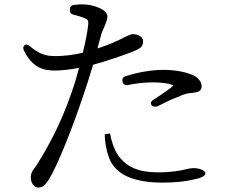

<svg xmlns="http://www.w3.org/2000/svg" viewBox="-20 -804 1040 860"><path d="M293 -761V-760C292 -747 298 -741 310 -738C326 -734 341 -730 354 -725C375 -717 377 -712 375 -693C372 -664 364 -620 351 -568C316 -559 268 -552 221 -553C178 -553 148 -568 114 -597C104 -605 97 -607 90 -601C83 -595 82 -588 88 -576C123 -507 167 -488 224 -488C258 -488 298 -493 334 -500C324 -461 312 -421 299 -385C251 -246 195 -146 145 -66C145 -66 142 -61 140 -59C139 -58 138 -56 138 -55C136 -53 133 -50 128 -42C122 -33 118 -23 118 -8C118 16 134 36 150 36C170 36 180 28 197 3C239 -64 302 -226 349 -364C365 -410 382 -464 397 -514C465 -532 541 -560 568 -570C607 -585 621 -594 621 -619C621 -643 593 -651 575 -651C567 -651 558 -647 539 -638C511 -623 470 -604 417 -587C420 -602 424 -617 428 -629L434 -652C437 -661 442 -672 447 -683C454 -700 461 -717 461 -730C461 -763 395 -783 359 -784C341 -785 326 -784 311 -782C299 -780 293 -774 293 -761ZM449 -203 473 -206C478 -176 489 -140 506 -113C545 -54 604 -32 687 -32C751 -32 788 -40 814 -46C826 -49 837 -51 846 -51C873 -51 900 -41 900 -27C900 -15 876 -5 843 1C814 8 768 14 708 14C587 14 496 -18 468 -99C454 -136 450 -170 449 -203ZM529 -438C532 -425 541 -421 553 -423C590 -431 628 -435 665 -435C690 -435 719 -433 742 -427C750 -424 757 -421 757 -421C749 -412 703 -380 667 -357C656 -350 653 -342 659 -333C664 -324 684 -327 684 -327C684 -327 684 -327 684 -327L696 -333C723 -347 754 -362 780 -371C804 -383 820 -386 840 -388C866 -391 883 -394 883 -418C883 -438 867 -456 846 -467C820 -478 777 -491 712 -491C652 -491 591 -478 543 -463C531 -459 526 -451 529 -438Z"/></svg>

Font: 寒蝉锦书宋 Text
Style: Regular
Weight: 400
Designer: 寒蝉锦书宋{Warren} 思源宋体{Ryoko NISHIZUKA 西塚涼子 (kana & ideographs); Frank Grießhammer (Latin, Greek & Cyrillic); Wenlong ZHANG 
Foundry: Adobe & ChillType
Version: Version 2.000;Glyphs 3.1.1 (3135)